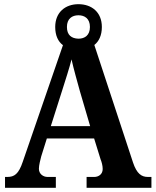

<svg xmlns="http://www.w3.org/2000/svg" viewBox="-20 -898 744 918"><path d="M4 0H247V-52H207C187 -52 166 -66 166 -91C166 -108 173 -134 177 -150L204 -236H430L461 -136C466 -124 471 -106 471 -90C471 -63 449 -52 431 -52H394V0H704V-52H687C657 -52 634 -67 616 -121L431 -683C453 -700 467 -729 467 -769C467 -840 418 -878 355 -878C293 -878 244 -840 244 -769C244 -728 258 -699 281 -682L89 -125C69 -65 48 -52 15 -52H4ZM355 -713C322 -714 300 -730 300 -769C300 -809 325 -825 355 -825C385 -825 410 -809 410 -769C410 -729 385 -713 355 -713ZM223 -295 278 -468C292 -512 312 -574 322 -614C332 -569 349 -509 362 -462L411 -295Z"/></svg>

Font: Noto Serif Tamil SemiCondensed
Style: Bold
Weight: 700
Width: 4
Designer: Indian Type Foundry, Tom Grace, and the Monotype Design Team
Foundry: Monotype Imaging Inc.
Version: Version 2.004